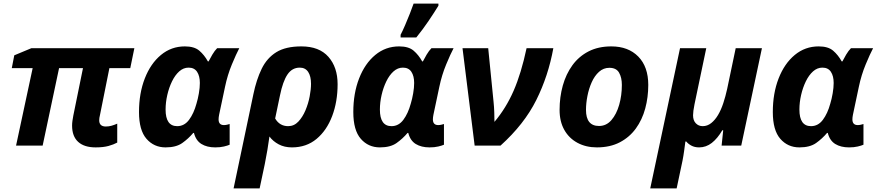

<svg xmlns="http://www.w3.org/2000/svg" viewBox="-20 -816 4913 1076"><path d="M60 -506 156 -546H733L710 -434H593L540 -170Q536 -155 536 -142Q536 -107 573 -107Q590 -107 605.5 -111.5Q621 -116 637 -123V-17Q617 -6 588 2Q559 10 516 10Q452 10 418 -21Q384 -52 384 -112Q384 -125 386 -139Q388 -153 391 -169L445 -434H311L219 0H70L163 -434H46Z M908 10Q843 10 801 -38Q759 -86 759 -188Q759 -293 791.5 -376.5Q824 -460 882 -508Q940 -556 1016 -556Q1069 -556 1097 -532Q1125 -508 1145 -472H1149Q1157 -488 1170 -510Q1183 -532 1197 -546H1321Q1304 -514 1279.5 -455Q1255 -396 1241 -329L1208 -173Q1205 -158 1205 -147Q1205 -115 1235 -115Q1243 -115 1252 -117Q1261 -119 1267 -121V-5Q1256 0 1235 5Q1214 10 1186 10Q1140 10 1109 -9Q1078 -28 1067 -71H1063Q1036 -39 1001.5 -14.5Q967 10 908 10ZM973 -109Q1013 -109 1039.5 -144.5Q1066 -180 1081 -235Q1089 -261 1094.5 -293Q1100 -325 1100 -351Q1100 -390 1084.5 -413.5Q1069 -437 1037 -437Q1008 -437 984.5 -416Q961 -395 944 -360Q927 -325 917.5 -283.5Q908 -242 908 -202Q908 -109 973 -109Z M1289 240 1400 -288Q1417 -370 1446.5 -430.5Q1476 -491 1528.5 -523.5Q1581 -556 1669 -556Q1769 -556 1820.5 -497.5Q1872 -439 1872 -344Q1872 -246 1841.5 -165.5Q1811 -85 1754 -37.5Q1697 10 1616 10Q1574 10 1542 -7Q1510 -24 1490 -51Q1485 -13 1478.5 24.5Q1472 62 1464 103L1435 240ZM1595 -109Q1628 -109 1652 -134.5Q1676 -160 1692 -198Q1708 -236 1715.5 -276Q1723 -316 1723 -346Q1723 -389 1707 -413Q1691 -437 1660 -437Q1617 -437 1591 -398.5Q1565 -360 1549 -281L1522 -152Q1547 -109 1595 -109Z M2109 10Q2044 10 2002 -38Q1960 -86 1960 -188Q1960 -293 1992.5 -376.5Q2025 -460 2083 -508Q2141 -556 2217 -556Q2270 -556 2298 -532Q2326 -508 2346 -472H2350Q2358 -488 2371 -510Q2384 -532 2398 -546H2522Q2505 -514 2480.5 -455Q2456 -396 2442 -329L2409 -173Q2406 -158 2406 -147Q2406 -115 2436 -115Q2444 -115 2453 -117Q2462 -119 2468 -121V-5Q2457 0 2436 5Q2415 10 2387 10Q2341 10 2310 -9Q2279 -28 2268 -71H2264Q2237 -39 2202.5 -14.5Q2168 10 2109 10ZM2174 -109Q2214 -109 2240.5 -144.5Q2267 -180 2282 -235Q2290 -261 2295.5 -293Q2301 -325 2301 -351Q2301 -390 2285.5 -413.5Q2270 -437 2238 -437Q2209 -437 2185.5 -416Q2162 -395 2145 -360Q2128 -325 2118.5 -283.5Q2109 -242 2109 -202Q2109 -109 2174 -109ZM2225 -606V-621Q2237 -644 2250.5 -675.5Q2264 -707 2276.5 -738.5Q2289 -770 2298 -796H2437V-784Q2413 -745 2382 -699Q2351 -653 2313 -606Z M2716 -546 2746 -245Q2749 -217 2750 -186Q2751 -155 2751 -133Q2816 -210 2858.5 -307.5Q2901 -405 2931 -546H3081Q3053 -391 2985.5 -255.5Q2918 -120 2785 0H2640L2572 -546Z M3325 10Q3264 10 3216.5 -15.5Q3169 -41 3142.5 -88Q3116 -135 3116 -200Q3116 -272 3134 -336.5Q3152 -401 3188 -450.5Q3224 -500 3278.5 -528Q3333 -556 3406 -556Q3501 -556 3557 -499Q3613 -442 3613 -340Q3613 -271 3596 -208Q3579 -145 3543.5 -96Q3508 -47 3453.5 -18.5Q3399 10 3325 10ZM3337 -110Q3378 -110 3406.5 -143Q3435 -176 3450 -228.5Q3465 -281 3465 -340Q3465 -381 3449.5 -408.5Q3434 -436 3395 -436Q3362 -436 3337 -413.5Q3312 -391 3296 -355Q3280 -319 3272 -278Q3264 -237 3264 -200Q3264 -110 3337 -110Z M3791 -546H3938L3872 -231Q3864 -191 3864 -170Q3864 -141 3879.5 -125Q3895 -109 3918 -109Q3944 -109 3965.5 -126Q3987 -143 4004 -171.5Q4021 -200 4033.5 -238Q4046 -276 4055 -317L4103 -546H4250L4134 0H4024L4033 -86H4028Q4001 -40 3969 -15Q3937 10 3898 10Q3873 10 3854.5 0Q3836 -10 3826 -23H3821Q3818 0 3814 29.5Q3810 59 3805 84L3772 240H3624Z M4460 10Q4395 10 4353 -38Q4311 -86 4311 -188Q4311 -293 4343.5 -376.5Q4376 -460 4434 -508Q4492 -556 4568 -556Q4621 -556 4649 -532Q4677 -508 4697 -472H4701Q4709 -488 4722 -510Q4735 -532 4749 -546H4873Q4856 -514 4831.5 -455Q4807 -396 4793 -329L4760 -173Q4757 -158 4757 -147Q4757 -115 4787 -115Q4795 -115 4804 -117Q4813 -119 4819 -121V-5Q4808 0 4787 5Q4766 10 4738 10Q4692 10 4661 -9Q4630 -28 4619 -71H4615Q4588 -39 4553.5 -14.5Q4519 10 4460 10ZM4525 -109Q4565 -109 4591.5 -144.5Q4618 -180 4633 -235Q4641 -261 4646.5 -293Q4652 -325 4652 -351Q4652 -390 4636.5 -413.5Q4621 -437 4589 -437Q4560 -437 4536.5 -416Q4513 -395 4496 -360Q4479 -325 4469.5 -283.5Q4460 -242 4460 -202Q4460 -109 4525 -109Z"/></svg>

Font: BC Sans
Style: Bold Italic
Weight: 700
Italic angle: -12°
Designer: Monotype Design Team
Province of B.C.
Foundry: Monotype Imaging Inc.
Version: Version 2.000;GOOG;noto-source:20170915:90ef993387c0